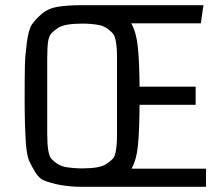

<svg xmlns="http://www.w3.org/2000/svg" viewBox="-20 -720 854 740"><path d="M774 0H296Q218 0 156 -22Q132 -30 117 -54.5Q102 -79 93 -98.5Q84 -118 80 -164Q75 -238 75 -334.5Q75 -431 76 -469Q77 -507 83.5 -556.5Q90 -606 103 -625.5Q116 -645 141 -666.5Q166 -688 203.5 -694Q241 -700 296 -700H764L754 -630H486Q505 -596 511 -541.5Q517 -487 518 -386H734V-316H518Q517 -211 511.5 -157.5Q506 -104 487 -70H774ZM431 -205V-495Q431 -575 414 -592Q389 -619 359.5 -624Q330 -629 297 -629Q264 -629 240 -625Q216 -621 201.5 -611Q187 -601 178.5 -592Q170 -583 166 -564Q162 -540 162 -495V-205Q162 -125 178 -108Q204 -81 234 -76Q264 -71 297 -71Q330 -71 353.5 -75Q377 -79 391.5 -89Q406 -99 414.5 -108Q423 -117 426 -136Q431 -160 431 -205Z"/></svg>

Font: Strait
Style: Regular
Weight: 400
Width: 3
Designer: Eduardo Rodriguez Tunni
Foundry: Eduardo Rodriguez Tunni
Version: Version 1.001